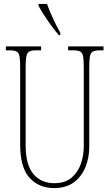

<svg xmlns="http://www.w3.org/2000/svg" viewBox="-20 -951 560 981"><path d="M256 10Q179 10 131 -42.5Q83 -95 83 -214V-609Q83 -646 79.5 -664Q76 -682 64 -688Q52 -694 27 -694H10V-714H190V-694H167Q143 -694 131 -688.5Q119 -683 115 -664Q111 -645 111 -606V-210Q111 -108 151 -61.5Q191 -15 257 -15Q313 -15 346 -43.5Q379 -72 393.5 -115Q408 -158 408 -202V-607Q408 -645 404.5 -663.5Q401 -682 389 -688Q377 -694 352 -694H328V-714H509V-694H492Q467 -694 455 -688Q443 -682 439.5 -663.5Q436 -645 436 -607V-200Q436 -145 416.5 -97Q397 -49 357.5 -19.5Q318 10 256 10ZM281 -771Q265 -789 244 -817.5Q223 -846 204.5 -875Q186 -904 177 -921V-931H220Q232 -897 251.5 -855Q271 -813 288 -784V-771Z"/></svg>

Font: Noto Serif Ethiopic ExtraCondensed Thin
Style: Regular
Weight: 100
Width: 2
Designer: Monotype Design Team
Foundry: Monotype Imaging Inc.
Version: Version 2.102; ttfautohint (v1.8.4.7-5d5b)